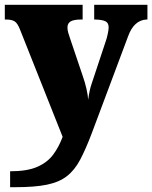

<svg xmlns="http://www.w3.org/2000/svg" viewBox="-23 -556 632 797"><path d="M19 155Q90 155 132 136.5Q174 118 198 85.5Q222 53 237 12L61 -431Q50 -460 37.5 -467.5Q25 -475 2 -475H-3V-536H320V-475H315Q283 -475 270 -467Q257 -459 257 -442Q257 -432 260 -421Q263 -410 267 -399L320 -242Q330 -214 336 -187Q342 -160 343 -142Q346 -164 349.5 -180Q353 -196 357 -207L417 -388Q420 -396 424 -414Q428 -432 428 -442Q428 -461 415 -467.5Q402 -474 373 -475H368V-536H589V-475H585Q533 -472 509 -406L358 -3Q333 63 310 106.5Q287 150 255 175Q223 200 172.5 210.5Q122 221 42 221H19Z"/></svg>

Font: Noto Serif Black
Style: Regular
Weight: 900
Designer: Monotype Design Team
Foundry: Monotype Imaging Inc.
Version: Version 2.014; ttfautohint (v1.8.4.7-5d5b)